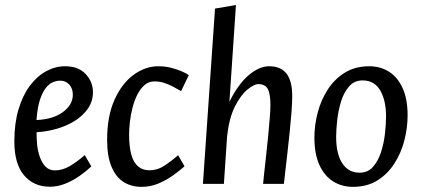

<svg xmlns="http://www.w3.org/2000/svg" viewBox="-20 -722 1657 754"><path d="M176.1 11.3Q112.6 11.3 74.4 -33.6Q36.3 -78.5 36.3 -166.9Q36.3 -237.6 52.7 -292.6Q69.2 -347.6 97.4 -385.3Q125.7 -423 161.5 -442.4Q197.4 -461.8 235.2 -461.8Q288.4 -461.8 316.7 -430.9Q345 -400 345 -360.3Q345 -324.3 325.6 -296.1Q306.3 -267.8 274.2 -247.6Q242.1 -227.5 202.8 -216.2Q163.6 -204.9 123.7 -202.8Q123.3 -179.2 125.9 -153.1Q128.6 -127 137 -104.2Q145.3 -81.4 159.4 -67.2Q173.5 -52.9 195.1 -52.9Q226.1 -52.9 255.1 -70.3Q284.1 -87.7 312.9 -112.9L338.7 -68.6Q318.6 -49.4 292.2 -30.9Q265.7 -12.4 235.9 -0.5Q206.1 11.3 176.1 11.3ZM123.2 -250.6Q188.5 -253.4 227.2 -282Q266 -310.6 266 -350Q266 -374.3 252.1 -389.8Q238.2 -405.2 216.3 -405.2Q203.4 -405.2 189.1 -399.8Q174.8 -394.5 161.4 -378.6Q148 -362.6 137.5 -332.1Q127.1 -301.6 123.2 -250.6Z M535.7 11.8Q496.9 11.8 466.6 -6.5Q436.2 -24.9 418.5 -66Q400.7 -107 400.7 -172.9Q400.7 -266.2 429.9 -330.6Q459.1 -395.1 505.1 -428.5Q551.1 -461.8 601.3 -461.8Q628.9 -461.8 652.8 -455.6Q676.7 -449.4 695.1 -441.3Q713.4 -433.1 721.5 -426.8L691.2 -364.3Q674.1 -374.3 657.9 -382.6Q641.6 -391 624.1 -396.7Q606.6 -402.3 586 -402.3Q564.1 -402.3 547.4 -387.8Q530.8 -373.3 519.1 -349.9Q507.4 -326.5 500.3 -298.5Q493.2 -270.5 490.1 -243.2Q487 -215.9 487 -194Q487 -145.7 495.7 -114.6Q504.5 -83.5 522.4 -68.4Q540.3 -53.3 566.2 -53.3Q598.7 -53.3 626.6 -71.9Q654.5 -90.4 679.6 -112.4L704.7 -69Q686.5 -52.6 660 -33.6Q633.5 -14.5 602.1 -1.3Q570.7 11.8 535.7 11.8Z M776.9 0 824.4 -688.3 906.6 -702.2 880.9 -322.2Q915.6 -392.2 956.9 -427Q998.3 -461.8 1036.7 -461.8Q1082.4 -461.8 1105 -433.1Q1127.6 -404.3 1127.6 -344.2Q1127.6 -320.2 1124.9 -283.4Q1122.1 -246.7 1117.7 -204.1Q1113.3 -161.5 1108.6 -120.5Q1103.8 -79.5 1100.2 -47.2Q1096.6 -15 1094.8 0H1013.2Q1014.4 -14 1017.7 -44.4Q1020.9 -74.7 1025.2 -112.3Q1029.5 -149.9 1033.1 -188.2Q1036.7 -226.6 1039.3 -258.5Q1042 -290.5 1042 -307.7Q1042 -354 1031.4 -372.9Q1020.8 -391.7 994.7 -391.7Q977.8 -391.7 951.2 -369.8Q924.6 -347.9 901.8 -302.3Q879.1 -256.6 871.6 -183.9L859.3 0Z M1365.7 11.8Q1322.6 11.8 1288.3 -9.6Q1253.9 -31.1 1234.3 -74.2Q1214.7 -117.2 1214.7 -180.9Q1214.7 -229.9 1227.5 -279.3Q1240.3 -328.7 1266.9 -370Q1293.4 -411.4 1334.1 -436.6Q1374.8 -461.8 1429.7 -461.8Q1473.8 -461.8 1507.7 -440.4Q1541.6 -418.9 1561.1 -376Q1580.7 -333 1580.7 -269.1Q1580.7 -220.1 1568 -170.7Q1555.4 -121.3 1528.8 -80Q1502.3 -38.6 1462 -13.4Q1421.8 11.8 1365.7 11.8ZM1392.3 -43.8Q1424.4 -43.8 1444.6 -66.5Q1464.8 -89.2 1476.2 -124.3Q1487.6 -159.5 1491.8 -197.5Q1496 -235.5 1496 -266Q1496 -327 1473.3 -366.6Q1450.5 -406.2 1403.8 -406.2Q1371.8 -406.2 1351.2 -383Q1330.6 -359.8 1319.6 -324.2Q1308.5 -288.5 1304.3 -250.6Q1300.1 -212.7 1300.1 -184Q1300.1 -117.2 1324.3 -80.5Q1348.6 -43.8 1392.3 -43.8Z"/></svg>

Font: Ancizar Sans Thin
Style: Italic
Weight: 100
Italic angle: -4°
Designer: Cesar Puertas, Viviana Monsalve, Julian Moncada, Julian Prieto, Jose Castro, Mariel Hernandez, Felipe Aragon, Sara Alarc
Version: Version 8.100